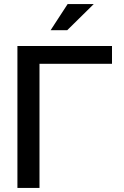

<svg xmlns="http://www.w3.org/2000/svg" viewBox="-20 -928 610 948"><path d="M66 -701H533V-613H175V0H66ZM230 -779 314 -908H443L312 -779Z"/></svg>

Font: LT Superior Semi-bold
Style: Regular
Weight: 600
Designer: Daniel Lyons
Foundry: LyonsType
Version: Version 1.0